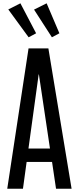

<svg xmlns="http://www.w3.org/2000/svg" viewBox="-20 -1156 483 1176"><path d="M24.4 0H120.6L143.1 -164.1H298.8L323.2 0H418.5L276.4 -859.4H154.8ZM154.3 -246.1 216.8 -700.2H218.3L286.1 -246.1ZM155.3 -927.7 201.2 -952.1 105 -1135.7 30.8 -1098.1ZM297.9 -927.7 343.8 -952.1 265.6 -1135.7 188.5 -1097.2Z"/></svg>

Font: Antonio
Style: Regular
Weight: 400
Designer: Vernon Adams
Foundry: Vernon Adams
Version: Version 1.002